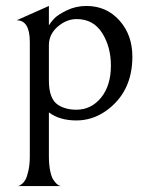

<svg xmlns="http://www.w3.org/2000/svg" viewBox="-20 -392 504 644"><path d="M144 132Q144 159 148 179.5Q152 200 158 209.5Q164 219 170 224.5Q176 230 180 231L184 232H40Q42 232 44.5 231Q47 230 54 224.5Q61 219 66 209.5Q71 200 75.5 179.5Q80 159 80 132V-251Q80 -324 36 -324L144 -372V-307Q150 -317 161.5 -329.5Q173 -342 203.5 -357Q234 -372 270 -372Q337 -372 380.5 -323.5Q424 -275 424 -202Q424 -82 334 -19Q289 12 236 12Q180 12 144 -15ZM352 -172Q352 -235 322.5 -281.5Q293 -328 237 -328Q203 -328 173.5 -302.5Q144 -277 144 -240V-122Q144 -60 175 -40Q200 -24 236 -24Q286 -24 319 -64.5Q352 -105 352 -172Z"/></svg>

Font: Bellefair
Style: Regular
Weight: 400
Designer: Nick Shinn, Liron Lavi Turkenic
Foundry: Shinntype
Version: Version 1.003;PS 001.003;hotconv 1.0.88;makeotf.lib2.5.64775